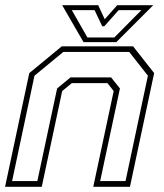

<svg xmlns="http://www.w3.org/2000/svg" viewBox="-22 -718 632 738"><path d="M-2.5 0 90.5 -437 215.5 -540H489.5L570.5 -437L477.5 0H336.5L415 -368L391 -398.5H254L217 -368L138.5 0ZM24.5 -22H121.5L197.5 -378L249 -420.5H405L439 -378L363 -22H460.5L546.5 -427L474.5 -518.5H221.5L110.5 -427ZM299 -556 217 -698H355.5L380.5 -644L428.5 -698H567L425 -556ZM314 -574H417.5L521.5 -679H434L379 -617H371L341.5 -679H254Z"/></svg>

Font: Tourney Thin ExtraLight
Style: Italic
Weight: 250
Italic angle: -12°
Version: Version 1.015